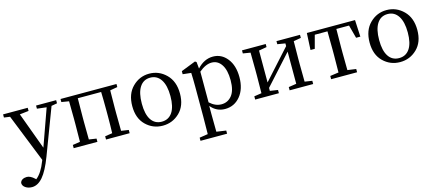

<svg xmlns="http://www.w3.org/2000/svg" viewBox="-57 -1108 4459 1955"><g transform="rotate(-15 2172.5 -130.0)"><path d="M560.5 -518.6V-485.4L500 -474.6L316.4 10.7Q263.7 149.4 210.4 211.4Q157.2 273.4 95.7 273.4Q55.7 273.4 26.9 253.9Q-2 234.4 -2 204.1Q2.9 181.6 22.5 170.4Q42 159.2 68.4 159.2Q105.5 159.2 148.4 199.2L156.2 207Q217.8 159.2 261.7 43.9L266.6 32.2L63.5 -476.6L1 -485.4V-518.6H260.7V-485.4L166 -474.6L309.6 -85L448.2 -473.6L348.6 -485.4V-518.6Z M1196.3 -486.3 1118.2 -472.7Q1116.2 -363.3 1116.2 -289.1V-230.5Q1116.2 -155.3 1118.2 -45.9L1196.3 -34.2V0H947.3V-34.2L1024.4 -45.9Q1027.3 -127.9 1027.3 -230.5V-289.1Q1027.3 -396.5 1024.4 -480.5H778.3Q776.4 -369.1 776.4 -289.1V-230.5Q776.4 -155.3 778.3 -45.9L856.4 -34.2V0H606.4V-34.2L684.6 -45.9Q686.5 -155.3 686.5 -230.5V-289.1Q686.5 -362.3 684.6 -473.6L606.4 -486.3V-518.6H1196.3Z M1293 -257.8Q1293 -386.7 1367.2 -460.4Q1441.4 -534.2 1543.9 -534.2Q1646.5 -534.2 1721.2 -460.4Q1795.9 -386.7 1795.9 -257.8Q1795.9 -129.9 1721.7 -58.1Q1647.5 13.7 1543.9 13.7Q1440.4 13.7 1366.7 -58.1Q1293 -129.9 1293 -257.8ZM1695.3 -257.8Q1695.3 -371.1 1655.3 -431.6Q1615.2 -492.2 1543.9 -492.2Q1471.7 -492.2 1432.6 -431.6Q1393.6 -371.1 1393.6 -257.8Q1393.6 -145.5 1432.6 -86.9Q1471.7 -28.3 1543.9 -28.3Q1616.2 -28.3 1655.8 -86.9Q1695.3 -145.5 1695.3 -257.8Z M2053.7 -418.9V-95.7Q2111.3 -42 2176.8 -42Q2244.1 -42 2286.6 -94.7Q2329.1 -147.5 2329.1 -254.9Q2329.1 -362.3 2290.5 -420.4Q2252 -478.5 2187.5 -478.5Q2124 -478.5 2053.7 -418.9ZM2042 -523.4 2048.8 -453.1Q2123 -534.2 2215.8 -534.2Q2305.7 -534.2 2364.7 -460Q2423.8 -385.7 2423.8 -262.7Q2423.8 -137.7 2360.8 -62Q2297.9 13.7 2200.2 13.7Q2110.4 13.7 2050.8 -58.6V28.3Q2050.8 90.8 2052.7 213.9L2153.3 228.5V261.7H1873V228.5L1961.9 214.8Q1963.9 91.8 1963.9 31.2V-287.1Q1963.9 -365.2 1960.9 -430.7L1873 -440.4V-472.7L2027.3 -533.2Z M3130.9 -486.3 3052.7 -472.7Q3050.8 -363.3 3050.8 -289.1V-230.5Q3050.8 -155.3 3052.7 -45.9L3130.9 -34.2V0H2882.8V-34.2L2964.8 -46.9V-385.7L2686.5 -78.1V-46.9L2769.5 -34.2V0H2519.5V-34.2L2597.7 -45.9Q2599.6 -155.3 2599.6 -230.5V-289.1Q2599.6 -362.3 2597.7 -473.6L2519.5 -486.3V-518.6H2769.5V-486.3L2686.5 -471.7V-135.7L2964.8 -444.3V-472.7L2882.8 -486.3V-518.6H3130.9Z M3637.7 -480.5H3503.9Q3502 -369.1 3502 -289.1V-230.5Q3502 -156.2 3503.9 -46.9L3593.8 -34.2V0H3320.3V-34.2L3410.2 -46.9Q3412.1 -156.2 3412.1 -230.5V-289.1Q3412.1 -369.1 3410.2 -480.5H3276.4L3239.3 -341.8H3194.3L3203.1 -518.6H3710.9L3719.7 -341.8H3674.8Z M3794.9 -257.8Q3794.9 -386.7 3869.1 -460.4Q3943.4 -534.2 4045.9 -534.2Q4148.4 -534.2 4223.1 -460.4Q4297.9 -386.7 4297.9 -257.8Q4297.9 -129.9 4223.6 -58.1Q4149.4 13.7 4045.9 13.7Q3942.4 13.7 3868.7 -58.1Q3794.9 -129.9 3794.9 -257.8ZM4197.3 -257.8Q4197.3 -371.1 4157.2 -431.6Q4117.2 -492.2 4045.9 -492.2Q3973.6 -492.2 3934.6 -431.6Q3895.5 -371.1 3895.5 -257.8Q3895.5 -145.5 3934.6 -86.9Q3973.6 -28.3 4045.9 -28.3Q4118.2 -28.3 4157.7 -86.9Q4197.3 -145.5 4197.3 -257.8Z"/></g></svg>

Font: GenYoMin TW TTF Medium
Style: Regular
Weight: 500
Version: Version 1.300